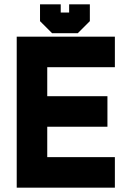

<svg xmlns="http://www.w3.org/2000/svg" viewBox="-20 -870 610 890"><path d="M57.5 0V-700H512.5V-558.5H199V-424H478V-282.5H199V-141.5H512.5V0ZM130 -71H447.5H130V-353.5H412.5H130V-629.5H447.5H130ZM221.5 -716 165.5 -772V-850H261.5V-812H300.5V-850H396.5V-772L340.5 -716ZM247.5 -760H315.5L348.5 -796V-809V-796L315.5 -760H247.5L214.5 -796V-809V-796Z"/></svg>

Font: Tourney Black
Style: Regular
Weight: 900
Version: Version 1.015